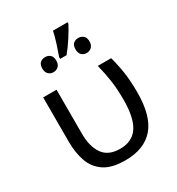

<svg xmlns="http://www.w3.org/2000/svg" viewBox="-198 -962 1010 1096"><g transform="rotate(-30 306.5 -414.0)"><path d="M307 10Q218 10 168.5 -23.5Q119 -57 99 -114.5Q79 -172 79 -243V-536H167V-246Q167 -161 202 -111.5Q237 -62 314 -62Q394 -62 432 -119Q470 -176 470 -296Q470 -366 462 -421Q454 -476 439 -536H527Q543 -477 551 -421.5Q559 -366 559 -292Q559 -137 495.5 -63.5Q432 10 307 10ZM414 -838V-828Q398 -797 371 -755Q344 -713 315 -678H273V-690Q284 -720 297.5 -762Q311 -804 318 -838ZM203 -730Q222 -730 235.5 -718.5Q249 -707 249 -681Q249 -656 235.5 -643.5Q222 -631 203 -631Q184 -631 170.5 -643.5Q157 -656 157 -681Q157 -707 170.5 -718.5Q184 -730 203 -730ZM422 -730Q440 -730 454 -718.5Q468 -707 468 -681Q468 -656 454 -643.5Q440 -631 422 -631Q402 -631 389 -643.5Q376 -656 376 -681Q376 -707 389 -718.5Q402 -730 422 -730Z"/></g></svg>

Font: Noto IKEA Latin
Style: Regular
Weight: 400
Designer: Monotype Design Team
Foundry: Monotype Imaging Inc.
Version: Version 1.0